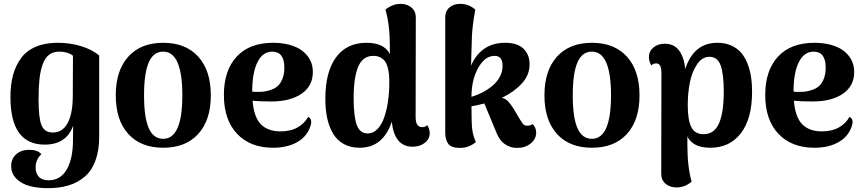

<svg xmlns="http://www.w3.org/2000/svg" viewBox="-20 -753 4486 997"><path d="M229 224.1Q175.8 224.1 134.3 213.1Q92.8 202.1 65.4 175.3Q38.1 148.4 38.1 108.9Q38.1 70.8 64.2 47.9Q90.3 24.9 131.8 24.9Q176.3 24.9 194.8 47.9Q165 74.7 165 117.2Q165 147 181.6 165Q198.2 183.1 232.9 183.1Q294.4 183.1 326.7 126.7Q358.9 70.3 358.9 -24.9Q358.9 -76.2 359.9 -100.1Q324.2 -2 211.9 -2Q34.2 -2 34.2 -249Q34.2 -312.5 47.6 -362.5Q61 -412.6 89.4 -451.2Q117.7 -489.7 165.8 -510.3Q213.9 -530.8 279.8 -530.8Q344.7 -530.8 401.6 -513.2Q458.5 -495.6 495.1 -464.8V-43.9Q495.1 28.8 475.3 81.8Q455.6 134.8 418.9 165.3Q382.3 195.8 335.4 210Q288.6 224.1 229 224.1ZM180.2 -234.9Q180.2 -139.2 195.8 -102.1Q211.4 -64.9 253.9 -64.9Q304.2 -64.9 330.6 -112.8Q356.9 -160.6 357.9 -249L358.9 -463.9Q331.5 -484.9 288.1 -484.9Q255.9 -484.9 234.6 -468.5Q213.4 -452.1 201.4 -418.5Q189.5 -384.8 184.8 -341.3Q180.2 -297.9 180.2 -234.9Z M581.1 -257.8Q581.1 -386.7 646 -458.7Q710.9 -530.8 827.6 -530.8Q944.3 -530.8 1009.5 -458.7Q1074.7 -386.7 1074.7 -257.8Q1074.7 -129.4 1009.5 -57.6Q944.3 14.2 827.6 14.2Q710.9 14.2 646 -57.6Q581.1 -129.4 581.1 -257.8ZM728 -257.8Q728 -144 752.2 -88.1Q776.4 -32.2 827.6 -32.2Q926.8 -32.2 926.8 -257.8Q926.8 -484.9 827.6 -484.9Q776.4 -484.9 752.2 -428.5Q728 -372.1 728 -257.8Z M1397.5 14.2Q1279.8 14.2 1211.2 -58.1Q1142.6 -130.4 1142.6 -259.8Q1142.6 -387.2 1209 -459Q1275.4 -530.8 1398.4 -530.8Q1457 -530.8 1502.9 -514.2Q1548.8 -497.6 1576.7 -462.6Q1604.5 -427.7 1604.5 -378.9Q1604.5 -306.2 1545.7 -266.1Q1486.8 -226.1 1389.2 -226.1Q1326.7 -226.1 1291.5 -230Q1298.3 -144.5 1334.7 -107.7Q1371.1 -70.8 1436.5 -70.8Q1489.3 -70.8 1525.6 -91.6Q1562 -112.3 1579.6 -146Q1607.4 -134.3 1588.4 -87.9Q1568.8 -39.1 1518.8 -12.5Q1468.8 14.2 1397.5 14.2ZM1289.6 -276.9Q1295.4 -275.9 1308.6 -275.9Q1330.1 -275.4 1347.2 -277.1Q1364.3 -278.8 1385.7 -285.9Q1407.2 -293 1421.9 -305.9Q1436.5 -318.8 1446.5 -343.5Q1456.5 -368.2 1456.5 -401.9Q1456.5 -484.9 1393.6 -484.9Q1344.2 -484.9 1316.9 -429.9Q1289.6 -375 1289.6 -277.8Z M1847.2 14.2Q1800.8 14.2 1766.1 -4.6Q1731.4 -23.4 1710.4 -57.9Q1689.5 -92.3 1679.4 -137.7Q1669.4 -183.1 1669.4 -240.2Q1669.4 -379.9 1724.9 -455.3Q1780.3 -530.8 1883.3 -530.8Q1975.1 -530.8 2004.4 -472.2V-513.2Q2004.4 -625.5 1981.4 -703.1Q2018.6 -732.9 2060.1 -732.9Q2094.2 -732.9 2116.7 -713.9Q2139.2 -694.8 2139.2 -662.1L2138.2 -145Q2138.2 -92.8 2172.4 -92.8Q2190.9 -92.8 2198.2 -104Q2211.4 -83 2211.4 -61Q2211.4 -30.8 2185.5 -11Q2159.7 8.8 2122.1 8.8Q2028.3 8.8 2014.2 -121.1Q1969.7 14.2 1847.2 14.2ZM1816.4 -243.2Q1816.4 -147.5 1832.8 -103.8Q1849.1 -60.1 1889.2 -60.1Q1917.5 -60.1 1939.7 -82.5Q1961.9 -105 1975.1 -143.3Q1988.3 -181.6 1994.9 -227.5Q2001.5 -273.4 2001.5 -324.2Q2001.5 -348.1 1999.8 -366.5Q1998 -384.8 1992.9 -403.8Q1987.8 -422.9 1978.8 -435.1Q1969.7 -447.3 1954.6 -455.1Q1939.5 -462.9 1918.5 -462.9Q1864.3 -462.9 1840.3 -407.2Q1816.4 -351.6 1816.4 -243.2Z M2368.2 15.1Q2324.7 15.1 2308.3 -5.6Q2292 -26.4 2292 -63V-662.1Q2291.5 -694.8 2313.5 -713.9Q2335.4 -732.9 2370.1 -732.9Q2414.1 -732.9 2448.2 -703.1Q2439.9 -660.6 2435.8 -624.5Q2431.6 -588.4 2430.7 -568.1Q2429.7 -547.9 2429 -512.5Q2428.2 -477.1 2427.2 -456.1L2426.3 -412.1Q2449.7 -468.3 2494.1 -499.5Q2538.6 -530.8 2603 -530.8Q2668 -530.8 2699 -499.5Q2730 -468.3 2730 -419.9Q2730 -362.8 2689.5 -319.1Q2648.9 -275.4 2585.9 -245.1Q2603.5 -241.7 2617.7 -227.3Q2631.8 -212.9 2647.9 -187L2673.8 -143.1Q2691.4 -113.3 2697.8 -107.4Q2706.1 -100.1 2718.3 -100.1Q2733.4 -100.1 2746.1 -108.9Q2764.2 -89.4 2764.2 -64Q2764.2 -31.2 2735.8 -8.1Q2707.5 15.1 2665 15.1Q2629.4 15.1 2601.1 -4.9Q2572.8 -24.9 2557.1 -65.9L2495.1 -215.8Q2452.6 -204.6 2428.2 -201.2Q2428.2 -115.7 2431.9 -83.3Q2435.5 -50.8 2451.2 -15.1Q2414.1 15.1 2368.2 15.1ZM2428.2 -250Q2457.5 -258.8 2484.9 -272.9Q2512.2 -287.1 2536.4 -306.9Q2560.5 -326.7 2575.2 -353.8Q2589.8 -380.9 2589.8 -411.1Q2589.8 -462.9 2547.9 -462.9Q2498 -462.9 2463.1 -400.4Q2428.2 -337.9 2428.2 -250Z M2807.1 -257.8Q2807.1 -386.7 2872.1 -458.7Q2937 -530.8 3053.7 -530.8Q3170.4 -530.8 3235.6 -458.7Q3300.8 -386.7 3300.8 -257.8Q3300.8 -129.4 3235.6 -57.6Q3170.4 14.2 3053.7 14.2Q2937 14.2 2872.1 -57.6Q2807.1 -129.4 2807.1 -257.8ZM2954.1 -257.8Q2954.1 -144 2978.3 -88.1Q3002.4 -32.2 3053.7 -32.2Q3152.8 -32.2 3152.8 -257.8Q3152.8 -484.9 3053.7 -484.9Q3002.4 -484.9 2978.3 -428.5Q2954.1 -372.1 2954.1 -257.8Z M3705.6 -530.8Q3744.6 -530.8 3775.1 -517.6Q3805.7 -504.4 3826.2 -481.7Q3846.7 -459 3860.1 -426.3Q3873.5 -393.6 3879.4 -356.7Q3885.3 -319.8 3885.3 -276.9Q3885.3 -136.2 3827.1 -61Q3769 14.2 3668.5 14.2Q3578.6 14.2 3549.3 -43.9V-3.9Q3549.3 113.8 3571.3 189.9Q3538.6 220.2 3492.7 220.2Q3458.5 220.2 3436 201.2Q3413.6 182.1 3413.6 149.9L3414.6 -372.1Q3414.6 -423.8 3388.7 -423.8Q3369.6 -423.8 3362.3 -413.1Q3349.6 -433.6 3349.6 -456.1Q3349.6 -486.8 3372.8 -506.3Q3396 -525.9 3432.6 -525.9Q3479 -525.9 3505.4 -491.9Q3531.7 -458 3538.6 -395Q3582 -530.8 3705.6 -530.8ZM3551.3 -207Q3551.3 -128.4 3570.1 -92.3Q3588.9 -56.2 3633.3 -56.2Q3688.5 -56.2 3713.4 -112.1Q3738.3 -168 3738.3 -277.8Q3738.3 -368.7 3722.2 -413.3Q3706.1 -458 3663.6 -458Q3626 -458 3599.6 -418.9Q3573.2 -379.9 3562.3 -325Q3551.3 -270 3551.3 -207Z M4208.5 14.2Q4090.8 14.2 4022.2 -58.1Q3953.6 -130.4 3953.6 -259.8Q3953.6 -387.2 4020 -459Q4086.4 -530.8 4209.5 -530.8Q4268.1 -530.8 4314 -514.2Q4359.9 -497.6 4387.7 -462.6Q4415.5 -427.7 4415.5 -378.9Q4415.5 -306.2 4356.7 -266.1Q4297.9 -226.1 4200.2 -226.1Q4137.7 -226.1 4102.5 -230Q4109.4 -144.5 4145.8 -107.7Q4182.1 -70.8 4247.6 -70.8Q4300.3 -70.8 4336.7 -91.6Q4373 -112.3 4390.6 -146Q4418.5 -134.3 4399.4 -87.9Q4379.9 -39.1 4329.8 -12.5Q4279.8 14.2 4208.5 14.2ZM4100.6 -276.9Q4106.4 -275.9 4119.6 -275.9Q4141.1 -275.4 4158.2 -277.1Q4175.3 -278.8 4196.8 -285.9Q4218.3 -293 4232.9 -305.9Q4247.6 -318.8 4257.6 -343.5Q4267.6 -368.2 4267.6 -401.9Q4267.6 -484.9 4204.6 -484.9Q4155.3 -484.9 4127.9 -429.9Q4100.6 -375 4100.6 -277.8Z"/></svg>

Font: Arima
Style: Bold
Weight: 700
Designer: Joana Correia and Natanael Gama
Foundry: NDISCOVER
Version: Version 1.100;Glyphs 3.1.2 (3151)